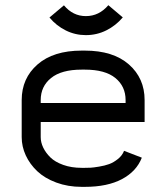

<svg xmlns="http://www.w3.org/2000/svg" viewBox="-20 -707 640 739"><path d="M136.7 -237.3V-179.2Q136.7 -159.2 146.2 -139.2Q155.8 -119.1 173.8 -101.3Q191.9 -83.5 223.4 -72.3Q254.9 -61 294.4 -61H306.6Q317.9 -61 328.6 -61.5Q339.4 -62 361.3 -65.7Q383.3 -69.3 400.1 -75.4Q417 -81.5 433.8 -95Q450.7 -108.4 457.5 -126.5L525.9 -100.1Q505.4 -47.4 449.5 -17.6Q393.6 12.2 306.6 12.2H294.4Q241.2 12.2 196.5 -4.4Q151.9 -21 123.3 -48.1Q94.7 -75.2 79.1 -109.1Q63.5 -143.1 63.5 -179.2V-321.8Q63.5 -405.8 124.5 -459Q185.5 -512.2 294.4 -512.2H306.6Q415.5 -512.2 476.1 -459Q536.6 -405.8 536.6 -321.8V-237.3ZM463.4 -310.5V-321.8Q463.4 -374.5 424.1 -406.7Q384.8 -439 306.6 -439H294.4Q216.3 -439 176.5 -406.7Q136.7 -374.5 136.7 -321.8V-310.5ZM310.5 -571.8Q269.5 -571.8 233.2 -589.8Q196.8 -607.9 170.4 -639.6L226.1 -686.5Q260.7 -645 310.5 -645Q361.3 -645 397 -687L452.6 -640.1Q425.8 -608.4 389.2 -590.1Q352.5 -571.8 310.5 -571.8Z"/></svg>

Font: Anka/Coder
Style: Regular
Weight: 400
Monospace: yes
Version: Version 001.100